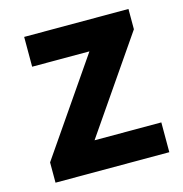

<svg xmlns="http://www.w3.org/2000/svg" viewBox="-88 -641 688 722"><g transform="rotate(-15 255.5 -280.0)"><path d="M41 0V-79L292 -444H69V-560H475V-481L224 -116H484V0Z"/></g></svg>

Font: Swei Fan Sans CJK TC
Style: Bold
Weight: 700
Version: Version 2.130